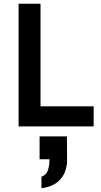

<svg xmlns="http://www.w3.org/2000/svg" viewBox="-20 -680 543 1033"><path d="M80 0V-660H198V-108H484V0ZM203 271Q227 262 236 240.5Q245 219 246 185V177H193V54H340L341 185Q341 213 329.5 244.5Q318 276 288 300.5Q258 325 203 333Z"/></svg>

Font: Lil Grotesk Bold
Style: Regular
Weight: 700
Designer: Bastien Sozeau
Foundry: NBR — Bastien Sozeau
Version: Version 4.002; ttfautohint (v1.8.4.7-5d5b)